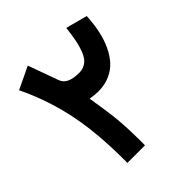

<svg xmlns="http://www.w3.org/2000/svg" viewBox="-182 -789 915 915"><g transform="rotate(-45 275.0 -332.0)"><path d="M155.3 -21Q155.3 -200.7 127.9 -335Q100.6 -469.2 43.5 -592.3L35.2 -609.9L52.7 -618.2L127.9 -654.3L147.5 -663.6L154.8 -643.6L202.6 -511.2Q206.5 -500 213.6 -491.9Q220.7 -483.9 231.7 -478Q242.7 -472.2 259 -469Q275.4 -465.8 296.9 -465.8Q317.4 -465.8 333.3 -474.1Q349.1 -482.4 359.6 -496.1Q370.1 -509.8 378.4 -532.7Q386.7 -555.7 391.8 -580.1Q397 -604.5 401.4 -638.7L404.3 -660.6L425.8 -655.3L497.6 -636.2L513.2 -631.8L512.2 -615.7Q508.8 -571.3 500.2 -532.2Q491.7 -493.2 474.9 -457Q458 -420.9 434.6 -395Q411.1 -369.1 376.5 -353.8Q341.8 -338.4 299.3 -338.4Q271.5 -338.4 244.6 -343.8Q261.2 -244.1 267.6 -180.7Q273.9 -117.2 273.9 -19.5V0H254.4H174.8H155.3V-19.5Z"/></g></svg>

Font: Samim FD-WOL
Style: Bold-FD-WOL
Weight: 700
Foundry: DejaVu fonts team - Redesigned by Saber Rastikerdar
Version: Version 4.0.5